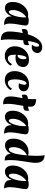

<svg xmlns="http://www.w3.org/2000/svg" viewBox="1774 -2770 1110 4697"><g transform="rotate(90 2328.5 -422.0)"><path d="M377 -148Q358 -98 327.5 -62Q297 -26 259 -7Q221 12 177 12Q106 12 67 -39Q28 -90 28 -182Q28 -258 53 -325.5Q78 -393 122 -445Q166 -497 223 -527Q280 -557 344 -557Q372 -557 403.5 -551.5Q435 -546 457 -537Q409 -521 367 -485.5Q325 -450 293.5 -402Q262 -354 244 -298Q226 -242 226 -184Q226 -138 238 -110.5Q250 -83 271 -83Q295 -83 318.5 -117Q342 -151 362 -207Q382 -263 394 -330Q406 -397 406 -464Q406 -491 404.5 -515.5Q403 -540 400 -558Q423 -565 442 -567.5Q461 -570 486 -570Q548 -570 576.5 -550Q605 -530 605 -486Q605 -462 598 -421Q591 -380 581.5 -329Q572 -278 564.5 -221.5Q557 -165 557 -110Q557 -68 564 -37Q571 -6 588 33Q482 33 432.5 -6Q383 -45 383 -127Q383 -138 383 -141Q383 -144 384 -147Z M751 -93Q750 -127 754.5 -187Q759 -247 770 -322Q781 -397 800 -477Q819 -557 848 -632.5Q877 -708 918 -768.5Q959 -829 1012.5 -864.5Q1066 -900 1134 -900Q1198 -900 1237.5 -867Q1277 -834 1277 -781Q1277 -748 1260.5 -716.5Q1244 -685 1212.5 -664.5Q1181 -644 1136 -644Q1125 -644 1108 -645.5Q1091 -647 1076 -651Q1085 -659 1096 -678.5Q1107 -698 1115 -722.5Q1123 -747 1123 -771Q1123 -797 1114 -811.5Q1105 -826 1090 -826Q1068 -826 1050 -797.5Q1032 -769 1017 -720Q1002 -671 990.5 -607.5Q979 -544 970.5 -473.5Q962 -403 956 -331.5Q950 -260 947.5 -194.5Q945 -129 945 -77Q945 -40 946.5 -11.5Q948 17 950 39.5Q952 62 955 79.5Q958 97 961 113Q897 113 856 96.5Q815 80 792.5 51Q770 22 761 -15Q752 -52 751 -93ZM1079 -584Q1082 -572 1084 -559Q1086 -546 1086 -534Q1086 -477 1062 -458Q1038 -439 998 -439Q942 -439 901 -437.5Q860 -436 827.5 -431.5Q795 -427 764 -419Q733 -411 697 -398Q695 -413 692.5 -429.5Q690 -446 690 -461Q690 -501 709.5 -521Q729 -541 761.5 -547.5Q794 -554 834 -554Q860 -554 887 -552.5Q914 -551 939 -551Q979 -551 1016.5 -557.5Q1054 -564 1079 -584Z M1350 15Q1278 15 1225 -15Q1172 -45 1142.5 -100Q1113 -155 1113 -229Q1113 -303 1137.5 -366.5Q1162 -430 1206.5 -477Q1251 -524 1310.5 -550.5Q1370 -577 1440 -577Q1524 -577 1572 -538.5Q1620 -500 1620 -432Q1620 -377 1591.5 -335Q1563 -293 1512.5 -269.5Q1462 -246 1394 -246Q1371 -246 1350.5 -249.5Q1330 -253 1310 -260L1313 -299H1339Q1367 -299 1387 -318Q1407 -337 1418 -371.5Q1429 -406 1429 -452Q1429 -480 1420 -497.5Q1411 -515 1396 -515Q1377 -515 1362.5 -486Q1348 -457 1338 -412.5Q1328 -368 1323.5 -320.5Q1319 -273 1319 -236Q1319 -135 1342.5 -97Q1366 -59 1414 -59Q1490 -59 1547 -157Q1583 -148 1583 -120Q1542 -55 1482 -20Q1422 15 1350 15Z M1922 -226Q1923 -143 1945.5 -101Q1968 -59 2011 -59Q2047 -59 2083 -85Q2119 -111 2146 -157Q2163 -153 2172.5 -143.5Q2182 -134 2182 -120Q2155 -78 2117 -48Q2079 -18 2033.5 -1.5Q1988 15 1939 15Q1872 15 1823 -14.5Q1774 -44 1747 -98Q1720 -152 1720 -226Q1720 -301 1744 -365Q1768 -429 1811 -476.5Q1854 -524 1912.5 -550.5Q1971 -577 2040 -577Q2093 -577 2132.5 -561Q2172 -545 2193.5 -516.5Q2215 -488 2215 -449Q2215 -414 2197 -385Q2179 -356 2148.5 -339.5Q2118 -323 2080 -323Q2066 -323 2049 -325.5Q2032 -328 2015 -333Q2029 -348 2039.5 -380Q2050 -412 2053 -444Q2056 -478 2047 -496.5Q2038 -515 2020 -515Q2000 -515 1982 -491.5Q1964 -468 1950.5 -427.5Q1937 -387 1929.5 -335Q1922 -283 1922 -226Z M2521 -63Q2521 -21 2524.5 10.5Q2528 42 2535 57Q2458 57 2415.5 38Q2373 19 2356.5 -20.5Q2340 -60 2340 -122Q2340 -184 2350 -245.5Q2360 -307 2373 -373.5Q2386 -440 2396 -516.5Q2406 -593 2406 -685Q2406 -701 2405.5 -717.5Q2405 -734 2405 -750Q2504 -750 2547.5 -716.5Q2591 -683 2591 -618Q2591 -564 2580.5 -497Q2570 -430 2556 -355.5Q2542 -281 2531.5 -206.5Q2521 -132 2521 -63ZM2684 -584Q2687 -572 2689 -559Q2691 -546 2691 -534Q2691 -477 2667 -458Q2643 -439 2603 -439Q2547 -439 2506 -437.5Q2465 -436 2432.5 -431.5Q2400 -427 2369 -419Q2338 -411 2302 -398Q2300 -413 2297.5 -429.5Q2295 -446 2295 -461Q2295 -501 2314.5 -521Q2334 -541 2366.5 -547.5Q2399 -554 2439 -554Q2465 -554 2492 -552.5Q2519 -551 2544 -551Q2584 -551 2621.5 -557.5Q2659 -564 2684 -584Z M3038 -148Q3019 -98 2988.5 -62Q2958 -26 2920 -7Q2882 12 2838 12Q2767 12 2728 -39Q2689 -90 2689 -182Q2689 -258 2714 -325.5Q2739 -393 2783 -445Q2827 -497 2884 -527Q2941 -557 3005 -557Q3033 -557 3064.5 -551.5Q3096 -546 3118 -537Q3070 -521 3028 -485.5Q2986 -450 2954.5 -402Q2923 -354 2905 -298Q2887 -242 2887 -184Q2887 -138 2899 -110.5Q2911 -83 2932 -83Q2956 -83 2979.5 -117Q3003 -151 3023 -207Q3043 -263 3055 -330Q3067 -397 3067 -464Q3067 -491 3065.5 -515.5Q3064 -540 3061 -558Q3084 -565 3103 -567.5Q3122 -570 3147 -570Q3209 -570 3237.5 -550Q3266 -530 3266 -486Q3266 -462 3259 -421Q3252 -380 3242.5 -329Q3233 -278 3225.5 -221.5Q3218 -165 3218 -110Q3218 -68 3225 -37Q3232 -6 3249 33Q3143 33 3093.5 -6Q3044 -45 3044 -127Q3044 -138 3044 -141Q3044 -144 3045 -147Z M3737 -124Q3716 -80 3684.5 -50Q3653 -20 3614.5 -4.5Q3576 11 3534 11Q3492 11 3455 -10Q3418 -31 3395 -77.5Q3372 -124 3372 -200Q3372 -277 3396.5 -343.5Q3421 -410 3465.5 -460.5Q3510 -511 3570.5 -539Q3631 -567 3703 -567Q3733 -567 3765 -559.5Q3797 -552 3822 -540Q3756 -522 3709.5 -484.5Q3663 -447 3634.5 -397.5Q3606 -348 3593 -295.5Q3580 -243 3580 -196Q3580 -165 3585.5 -139.5Q3591 -114 3602.5 -98.5Q3614 -83 3633 -83Q3662 -83 3684.5 -112Q3707 -141 3724 -190.5Q3741 -240 3753 -302.5Q3765 -365 3772.5 -432.5Q3780 -500 3784.5 -565.5Q3789 -631 3790.5 -686.5Q3792 -742 3792 -779Q3792 -832 3788.5 -876.5Q3785 -921 3774 -957Q3849 -957 3890 -927.5Q3931 -898 3947.5 -849Q3964 -800 3964 -743Q3964 -688 3954 -617Q3944 -546 3930.5 -464.5Q3917 -383 3907 -296.5Q3897 -210 3897 -124Q3897 -51 3906 18Q3843 18 3808 -3.5Q3773 -25 3758.5 -57.5Q3744 -90 3742 -123Z M4379 -148Q4360 -98 4329.5 -62Q4299 -26 4261 -7Q4223 12 4179 12Q4108 12 4069 -39Q4030 -90 4030 -182Q4030 -258 4055 -325.5Q4080 -393 4124 -445Q4168 -497 4225 -527Q4282 -557 4346 -557Q4374 -557 4405.5 -551.5Q4437 -546 4459 -537Q4411 -521 4369 -485.5Q4327 -450 4295.5 -402Q4264 -354 4246 -298Q4228 -242 4228 -184Q4228 -138 4240 -110.5Q4252 -83 4273 -83Q4297 -83 4320.5 -117Q4344 -151 4364 -207Q4384 -263 4396 -330Q4408 -397 4408 -464Q4408 -491 4406.5 -515.5Q4405 -540 4402 -558Q4425 -565 4444 -567.5Q4463 -570 4488 -570Q4550 -570 4578.5 -550Q4607 -530 4607 -486Q4607 -462 4600 -421Q4593 -380 4583.5 -329Q4574 -278 4566.5 -221.5Q4559 -165 4559 -110Q4559 -68 4566 -37Q4573 -6 4590 33Q4484 33 4434.5 -6Q4385 -45 4385 -127Q4385 -138 4385 -141Q4385 -144 4386 -147Z"/></g></svg>

Font: Merienda Black
Style: Regular
Weight: 900
Designer: Eduardo Rodriguez Tunni
Foundry: Eduardo Rodriguez Tunni
Version: Version 2.001